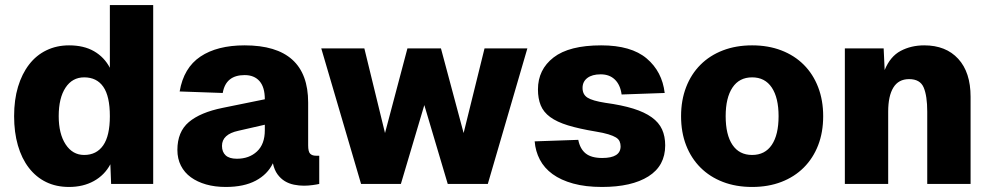

<svg xmlns="http://www.w3.org/2000/svg" viewBox="-20 -730 3933 762"><path d="M254 12Q203 12 163 -7.5Q123 -27 94.5 -64Q66 -101 51 -153Q36 -205 36 -269Q36 -334 51.5 -385.5Q67 -437 95.5 -474Q124 -511 164.5 -530.5Q205 -550 254 -550Q313 -550 353.5 -526.5Q394 -503 416 -461V-710H588V0H421L418 -78Q395 -35 352.5 -11.5Q310 12 254 12ZM314 -115Q363 -115 389.5 -153Q416 -191 416 -269Q416 -348 390 -385.5Q364 -423 314 -423Q267 -423 240 -382Q213 -341 213 -269Q213 -199 240.5 -157Q268 -115 314 -115Z M876 12Q833 12 798 2Q763 -8 737.5 -26.5Q712 -45 698 -72.5Q684 -100 684 -135Q684 -207 729.5 -245.5Q775 -284 864 -302L1031 -336Q1031 -384 1010 -408Q989 -432 951 -432Q876 -432 864 -361L693 -367Q709 -461 775.5 -505.5Q842 -550 951 -550Q1203 -550 1203 -323V-153Q1203 -128 1211 -120Q1219 -112 1234 -112H1247V0Q1239 2 1221 4.5Q1203 7 1186 7Q1167 7 1147 3Q1127 -1 1110.5 -11Q1094 -21 1081.5 -38Q1069 -55 1063 -82Q1042 -38 995 -13Q948 12 876 12ZM920 -100Q969 -100 1000 -129Q1031 -158 1031 -213V-235L926 -211Q861 -197 861 -151Q861 -127 875.5 -113.5Q890 -100 920 -100Z M1413 0 1255 -538H1426L1508 -202L1597 -538H1730L1820 -202L1903 -538H2073L1916 0H1757L1664 -313L1571 0Z M2369 12Q2304 12 2255 -1.5Q2206 -15 2173 -39Q2140 -63 2122.5 -96.5Q2105 -130 2102 -169L2275 -175Q2282 -139 2304.5 -121Q2327 -103 2370 -103Q2443 -103 2443 -149Q2443 -160 2439 -169Q2435 -178 2424.5 -184.5Q2414 -191 2394.5 -197Q2375 -203 2344 -208Q2278 -219 2234 -232.5Q2190 -246 2163.5 -265.5Q2137 -285 2126 -312Q2115 -339 2115 -375Q2115 -454 2177 -502Q2239 -550 2366 -550Q2485 -550 2546.5 -498Q2608 -446 2618 -361L2447 -355Q2442 -393 2420.5 -414Q2399 -435 2364 -435Q2330 -435 2311 -420.5Q2292 -406 2292 -381Q2292 -355 2311.5 -342.5Q2331 -330 2382 -322Q2448 -313 2493 -299Q2538 -285 2566.5 -264.5Q2595 -244 2607.5 -216.5Q2620 -189 2620 -153Q2620 -72 2553.5 -30Q2487 12 2369 12Z M2965 12Q2901 12 2849 -8Q2797 -28 2760 -65Q2723 -102 2703 -153.5Q2683 -205 2683 -269Q2683 -332 2703 -384Q2723 -436 2760 -473Q2797 -510 2849 -530Q2901 -550 2965 -550Q3029 -550 3081 -530Q3133 -510 3170 -473Q3207 -436 3227 -384Q3247 -332 3247 -269Q3247 -205 3227 -153.5Q3207 -102 3170 -65Q3133 -28 3081 -8Q3029 12 2965 12ZM2965 -115Q3016 -115 3043 -155Q3070 -195 3070 -269Q3070 -342 3043 -382.5Q3016 -423 2965 -423Q2914 -423 2887 -382.5Q2860 -342 2860 -269Q2860 -195 2887 -155Q2914 -115 2965 -115Z M3333 0V-538H3487L3491 -452Q3513 -506 3554.5 -528Q3596 -550 3648 -550Q3734 -550 3783 -496.5Q3832 -443 3832 -346V0H3660V-287Q3660 -349 3646 -382.5Q3632 -416 3588 -416Q3546 -416 3525.5 -382.5Q3505 -349 3505 -287V0Z"/></svg>

Font: Geist ExtBd
Style: Regular
Weight: 400
Designer: Basement.studio, Andrés Briganti, Mateo Zaragoza
Foundry: Basement.studio, Vercel, Andrés Briganti, Guido Ferreyra, Mateo Zaragoza
Version: Version 1.401